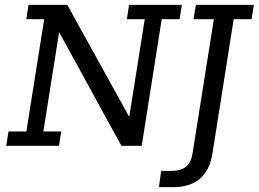

<svg xmlns="http://www.w3.org/2000/svg" viewBox="-20 -603 1070 794"><path d="M5.9 0 15.1 -59.3H89L162.8 -523.7H88.8L97.9 -583H258.3L523.8 -102.5L509.2 -86.9L578.6 -523.7H504.6L513.8 -583H732L722.8 -523.7H648.8L566 0H482.1L214.9 -487.5L227.4 -488.4L159.3 -59.3H233.2L224.1 0ZM695.7 171H637.1L646.6 103.7H691Q729 103.7 749.9 85.8Q770.8 67.9 776.2 31.7L864.4 -523.7H780.4L789.9 -583H1029.9L1020.4 -523.7H946.4L858.8 30.5Q848.2 100.3 807.2 135.7Q766.3 171 695.7 171Z"/></svg>

Font: Rokkitt SemiBold
Style: Italic
Weight: 600
Italic angle: -9°
Designer: Vernon Adams
Foundry: Vernon Adams
Version: Version 3.103